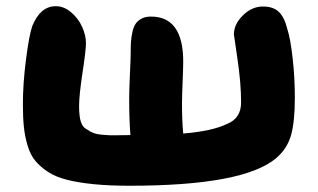

<svg xmlns="http://www.w3.org/2000/svg" viewBox="-20 -616 1018 614"><path d="M394 -22Q329.6 -22 280.8 -26.9Q231.9 -31.7 195.3 -40.8Q158.7 -49.8 133.8 -66.2Q108.9 -82.5 93 -101.6Q77.1 -120.6 68.4 -149.9Q59.6 -179.2 56.4 -209.7Q53.2 -240.2 53.2 -283.2Q53.2 -347.7 63 -424.8Q72.8 -502 83 -532.2Q108.9 -596.2 158.2 -596.2Q184.6 -596.2 207.5 -576.7Q230.5 -557.1 242.7 -530Q254.9 -502.9 254.9 -478Q254.9 -456.1 243.9 -383.5Q232.9 -311 232.9 -276.9Q232.9 -243.2 239 -225.3Q245.1 -207.5 259.8 -201.2Q268.1 -194.8 279.1 -190.7Q290 -186.5 306.4 -185.1Q322.8 -183.6 333.5 -183.3Q344.2 -183.1 366.5 -183.6Q388.7 -184.1 397 -184.1Q393.1 -233.4 393.1 -301.8Q393.1 -327.6 395.5 -378.4Q397.9 -429.2 397.9 -445.8Q397.9 -468.3 398.9 -482.9Q399.9 -497.6 403.6 -514.2Q407.2 -530.8 414.1 -540.5Q420.9 -550.3 433.1 -556.6Q445.3 -563 462.9 -563Q565.9 -563 565.9 -418.9Q565.9 -399.4 564 -354Q562 -308.6 562 -285.2Q562 -230 565.9 -189Q656.7 -196.3 705.1 -219.2Q751 -237.3 751 -288.1Q751 -349.1 739.5 -426.8Q728 -504.4 728 -505.9Q728 -538.6 756.8 -566.9Q785.6 -595.2 820.8 -595.2Q854.5 -595.2 872.3 -577.4Q890.1 -559.6 898.9 -522.9Q908.7 -493.2 915.8 -430.4Q922.9 -367.7 922.9 -304.2Q922.9 -227.5 910.9 -184.3Q898.9 -141.1 863.8 -110.8Q760.3 -22 394 -22Z"/></svg>

Font: Shantell Sans Irregular Bouncy
Style: Regular
Weight: 800
Designer: Stephen Nixon, Anya Danilova, Shantell Martin
Foundry: Arrow Type
Version: Version 1.006;[9816181b4]